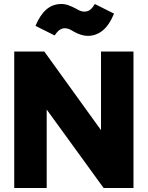

<svg xmlns="http://www.w3.org/2000/svg" viewBox="-20 -938 738 958"><path d="M497 0 148 -481 213 -499V0H51V-681H201L545 -204L484 -190V-681H646V0ZM418 -759Q385 -759 345 -782Q331 -791 321.5 -794Q312 -797 303 -797Q275 -797 253 -761L157 -809Q179 -862 210.5 -890Q242 -918 286 -918Q304 -918 321 -912Q338 -906 359 -895Q370 -888 380.5 -884Q391 -880 401 -880Q416 -880 428 -888Q440 -896 453 -918L549 -870Q525 -812 492 -785.5Q459 -759 418 -759Z"/></svg>

Font: Gabarito ExtraBold
Style: Regular
Weight: 800
Designer: Leandro Assis / Alvaro Franca / Felipe Casaprima
Foundry: Naipe Foundry
Version: Version 1.000